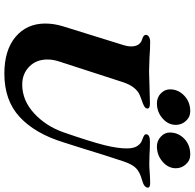

<svg xmlns="http://www.w3.org/2000/svg" viewBox="-26 -853 893 881"><g transform="rotate(90 420.5 -412.5)"><path d="M88 -174Q88 -214 101 -256L188 -536Q193 -553 193 -567Q193 -608 161 -618Q140 -624 140 -635Q140 -644 149 -649.5Q158 -655 172 -655Q207 -655 243 -652Q287 -650 307 -650Q326 -650 378 -652Q434 -654 455 -654Q478 -654 478 -643Q478 -634 468 -628Q458 -622 439 -616L418 -608Q377 -591 357 -530L262 -237Q253 -209 253 -184Q253 -132 286 -100Q319 -68 368 -68Q441 -68 500.5 -123Q560 -178 588 -260Q629 -378 646 -445Q661 -506 661 -547Q661 -574 653.5 -589.5Q646 -605 632 -614Q626 -617 616.5 -620.5Q607 -624 601.5 -627.5Q596 -631 596 -636Q596 -654 630 -654Q660 -654 690 -652L731 -651Q749 -651 773 -653Q799 -655 820 -655Q841 -655 841 -645Q841 -627 807 -618Q770 -608 752 -590.5Q734 -573 721 -534Q696 -460 660 -342L633 -257Q593 -127 517 -56.5Q441 14 318 14Q210 14 149 -37.5Q88 -89 88 -174ZM390 -746Q390 -784 419 -811.5Q448 -839 491 -839Q517 -839 535 -819Q553 -799 553 -773Q553 -738 523.5 -712Q494 -686 454 -686Q427 -686 408.5 -704Q390 -722 390 -746ZM588 -745Q588 -784 616.5 -811.5Q645 -839 689 -839Q716 -839 734 -819Q752 -799 752 -773Q752 -738 722 -712Q692 -686 652 -686Q626 -686 607 -704Q588 -722 588 -745Z"/></g></svg>

Font: EB Garamond ExtraBold
Style: Italic
Weight: 800
Italic angle: -17.2°
Designer: Georg Duffner and Octavio Pardo
Foundry: Georg Duffner
Version: Version 1.000